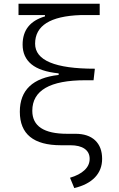

<svg xmlns="http://www.w3.org/2000/svg" viewBox="-20 -752 626 1007"><path d="M299.8 9.8Q84 9.8 84 -166Q84 -336.4 287.6 -358.9V-367.2Q190.9 -377 144.8 -415Q98.6 -453.1 98.6 -518.1Q98.6 -631.8 215.8 -666V-672.9H77.1V-732.4H502.9V-672.9H402.3Q164.1 -664.6 164.1 -522.9Q164.1 -391.6 477.5 -391.6L470.7 -331.1H427.2Q149.4 -331.1 149.4 -170.9Q149.4 -50.3 332 -50.3H375.5Q442.4 -50.3 479 -15.9Q515.6 18.6 515.6 81.1Q515.6 138.7 478.3 178Q440.9 217.3 369.6 234.4L347.2 180.2Q396 166 423.1 140.6Q450.2 115.2 450.2 81.1Q450.2 46.9 423.8 28.3Q397.5 9.8 349.1 9.8Z"/></svg>

Font: Cascadia Code NF Light
Style: Regular
Weight: 300
Monospace: yes
Designer: Aaron Bell
Foundry: Saja Typeworks
Version: Version 2404.023; ttfautohint (v1.8.4)